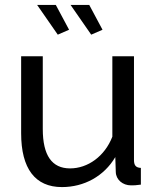

<svg xmlns="http://www.w3.org/2000/svg" viewBox="-20 -751 641 781"><path d="M131 -731 215 -610 261 -630 207 -731ZM267 -731 351 -610 397 -630 343 -731ZM66 -209C66 -65 123 10 232 10C322 10 403 -34 449 -112L451 -51C452 -20 479 3 513 3C524 3 533 3 553 0V-68C533 -69 525 -78 525 -100V-522H437V-195C406 -115 337 -66 265 -66C191 -66 154 -119 154 -226V-522H66Z"/></svg>

Font: FIGSv2-sans-serif Medium
Style: Regular
Weight: 500
Designer: Matt McInerney, Pablo Impallari, Rodrigo Fuenzalida,Mirko Velimirovic
Foundry: Matt McInerney, Pablo Impallari, Rodrigo Fuenzalida
Version: Version 4.021;hotconv 1.0.109;makeotfexe 2.5.65596